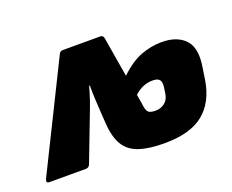

<svg xmlns="http://www.w3.org/2000/svg" viewBox="-117 -645 970 803"><g transform="rotate(-20 367.5 -244.0)"><path d="M492 12Q424 12 380 -2.5Q336 -17 314 -53Q292 -89 288 -154L285 -201Q283 -235 281.5 -261.5Q280 -288 280 -322H277Q268 -289 258.5 -261.5Q249 -234 236 -201L164 -13Q159 0 145 0H-17Q-33 0 -26 -17L207 -488Q212 -500 225 -500H391Q403 -500 406 -488L436 -309Q485 -355 530.5 -372.5Q576 -390 624 -390Q692 -390 727.5 -352.5Q763 -315 749 -232L741 -179Q726 -85 666.5 -36.5Q607 12 492 12ZM503 -129Q527 -129 544 -142.5Q561 -156 565 -181L569 -209Q572 -232 564 -242Q556 -252 533 -252Q489 -252 452 -218L461 -162Q464 -143 472.5 -136Q481 -129 503 -129Z"/></g></svg>

Font: Sofia Sans ExtraBlack
Style: Italic
Weight: 1000
Italic angle: -9°
Designer: Botio Nikoltchev, Ani Petrova
Foundry: lettersoup
Version: Version 4.100; ttfautohint (v1.8.4.7-5d5b)